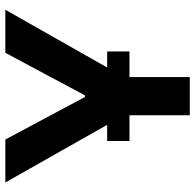

<svg xmlns="http://www.w3.org/2000/svg" viewBox="-26 -722 747 736"><g transform="rotate(-90 348.0 -353.5)"><path d="M181.7 -707 344.6 -402.1H351.1L514 -707H679.1L421 -251.9V0H274.7V-251.9L17 -707ZM176.1 -316.7H519.3V-231.2H176.1Z"/></g></svg>

Font: WEMIX Pretendard Variable
Style: Regular
Weight: 400
Designer: Base glyphs from Inter by Rasmus Andersson; Hangeul glyphs from Noto Sans CJK(Source Han Sans) by Jang Soo-young and Kan
Foundry: Kil Hyung-jin
Version: Version 1.000;Glyphs 3.2 (3208)